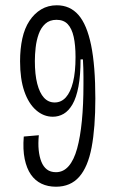

<svg xmlns="http://www.w3.org/2000/svg" viewBox="-20 -693 440 727"><path d="M192 14Q161 14 137 2.5Q113 -9 97 -32Q81 -55 73.5 -91Q66 -127 70 -176L127 -181Q124 -150 126.5 -125Q129 -100 136.5 -81Q144 -62 157.5 -51.5Q171 -41 192 -41Q220 -41 240 -64Q260 -87 272 -130.5Q284 -174 290 -235.5Q296 -297 296 -373Q296 -388 296 -403Q296 -418 295.5 -434.5Q295 -451 294 -468H285Q285 -407 277 -365Q269 -323 254.5 -298Q240 -273 221 -262Q202 -251 180 -251Q145 -251 116.5 -276Q88 -301 72 -347.5Q56 -394 56 -461Q56 -508 64.5 -547Q73 -586 91.5 -614Q110 -642 136 -657.5Q162 -673 195 -673Q245 -673 277 -636.5Q309 -600 325 -522Q341 -444 341 -320Q341 -210 327 -135.5Q313 -61 280 -23.5Q247 14 192 14ZM187 -305Q212 -305 229.5 -324.5Q247 -344 256.5 -382Q266 -420 266 -477Q266 -522 259 -553.5Q252 -585 236.5 -601.5Q221 -618 194 -618Q168 -618 151.5 -603Q135 -588 126.5 -564Q118 -540 115 -513Q112 -486 112 -462Q112 -411 121 -376Q130 -341 146.5 -323Q163 -305 187 -305Z"/></svg>

Font: Bricolage Grotesque Condensed ExtraLight
Style: Regular
Weight: 250
Width: 3
Designer: Mathieu Triay
Foundry: Atelier Triay
Version: Version 1.000;gftools[0.9.30]